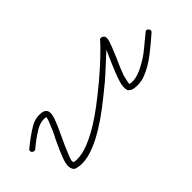

<svg xmlns="http://www.w3.org/2000/svg" viewBox="-44 -425 620 620"><g transform="rotate(-45 266.0 -114.5)"><path d="M80 8Q73 8 68 7Q63 6 57 5Q48 3 45 -6Q39 -20 48 -45Q57 -70 76 -110Q83 -122 88 -134Q93 -146 97 -156Q102 -167 103 -172Q104 -177 105 -180Q83 -185 57.5 -169.5Q32 -154 6 -132Q-1 -127 -8 -134Q-10 -136 -10 -140.5Q-10 -145 -6 -147Q24 -172 53 -189.5Q82 -207 112 -199Q119 -195 122 -190Q127 -179 119.5 -157.5Q112 -136 95 -101Q88 -86 81.5 -71.5Q75 -57 70 -44Q63 -28 63 -22Q63 -16 64 -15Q78 -11 103.5 -16Q129 -21 170 -43Q211 -65 270 -112Q307 -141 337.5 -168.5Q368 -196 386 -214.5Q404 -233 404 -234Q408 -238 414 -236Q416 -235 418.5 -233.5Q421 -232 422 -230Q426 -223 420.5 -206.5Q415 -190 400 -155Q393 -140 387 -125.5Q381 -111 376 -97Q372 -81 371 -74.5Q370 -68 370 -66Q398 -59 441 -84Q462 -95 483 -112.5Q504 -130 525 -147Q532 -154 539 -146Q545 -138 537 -132Q509 -107 479.5 -84.5Q450 -62 421 -51Q392 -40 364 -47Q357 -50 352 -56Q346 -70 354.5 -96.5Q363 -123 381 -164Q385 -172 388.5 -180.5Q392 -189 396 -197Q377 -180 347.5 -152.5Q318 -125 282 -97Q153 8 80 8Z"/></g></svg>

Font: Redacted Script Light
Style: Regular
Weight: 300
Designer: Christian Naths
Foundry: Christian Naths
Version: Version 1.001; ttfautohint (v1.8.3)